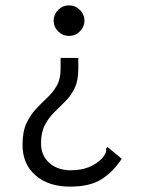

<svg xmlns="http://www.w3.org/2000/svg" viewBox="-20 -573 540 716"><path d="M272 -316Q272 -272 258 -243.5Q244 -215 223 -194.5Q202 -174 181.5 -153.5Q161 -133 147 -106Q133 -79 133 -38Q133 7 164 34.5Q195 62 244 62Q319 62 362 16Q372 3 374.5 -4Q377 -11 376 -19L380 -25L388 -19L434 19Q402 68 358.5 95.5Q315 123 241 123Q161 123 112.5 81Q64 39 64 -33Q64 -82 78.5 -113Q93 -144 114 -166.5Q135 -189 156 -208.5Q177 -228 191.5 -253Q206 -278 206 -316V-357H272ZM237 -553Q261 -553 278 -536Q295 -519 295 -496Q295 -473 278 -456Q261 -439 237 -439Q214 -439 197 -456Q180 -473 180 -496Q180 -519 197 -536Q214 -553 237 -553Z"/></svg>

Font: Inconsolata Nerd Font Mono
Style: Regular
Weight: 400
Monospace: yes
Designer: Raph Levien, Cyreal, Brenton Simpson
Foundry: Raph Levien, Cyreal, Google
Version: Version 3.000; ttfautohint (v1.8.3);Nerd Fonts 3.0.2